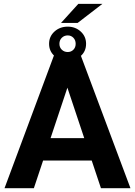

<svg xmlns="http://www.w3.org/2000/svg" viewBox="-20 -996 713 1016"><path d="M354 -584 159.2 0H3.9L268.6 -710.9H367.2ZM514.2 0 319.3 -584 304.2 -710.9H404.3L670.4 0ZM507.8 -265.1V-146.5H128.9V-265.1ZM302.7 -874.5 394.5 -975.6H522L390.6 -874.5ZM239.7 -764.2Q239.7 -803.2 268.3 -829.1Q296.9 -855 338.4 -855Q378.9 -855 407.2 -829.1Q435.5 -803.2 435.5 -764.2Q435.5 -724.6 407.2 -699.5Q378.9 -674.3 338.4 -674.3Q296.9 -674.3 268.3 -699.7Q239.7 -725.1 239.7 -764.2ZM294.4 -764.2Q294.4 -745.1 307.1 -732.9Q319.8 -720.7 338.4 -720.7Q356.4 -720.7 368.4 -732.9Q380.4 -745.1 380.4 -764.2Q380.4 -783.7 368.4 -796.1Q356.4 -808.6 338.4 -808.6Q319.8 -808.6 307.1 -796.1Q294.4 -783.7 294.4 -764.2Z"/></svg>

Font: RobotoDEMO
Style: Regular
Weight: 400
Designer: Christian Robertson
Foundry: Google
Version: Version 2.136